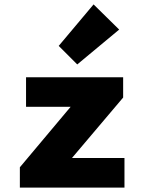

<svg xmlns="http://www.w3.org/2000/svg" viewBox="-20 -850 640 870"><path d="M70 0V-92L300 -366H98V-500H538V-408L306 -134H544V0ZM330 -558 246 -642 404 -830 520 -716Z"/></svg>

Font: Source Code Pro ExtraLight Black
Style: Regular
Weight: 900
Monospace: yes
Version: Version 1.018;hotconv 1.0.116;makeotfexe 2.5.65601